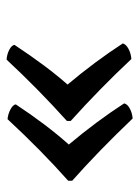

<svg xmlns="http://www.w3.org/2000/svg" viewBox="60 -503 423 583"><g transform="rotate(90 271.5 -211.5)"><path d="M296.9 -47.9Q358.4 -141.1 418.9 -209Q349.1 -292 293.9 -377Q295.9 -386.7 309.3 -394Q322.8 -401.4 339.8 -402.8Q438.5 -299.3 528.8 -219.2V-207Q438.5 -127 341.8 -22.9Q326.2 -24.4 312.3 -31.7Q298.3 -39.1 296.9 -47.9ZM116.2 -43.9Q182.1 -143.6 236.8 -205.1Q167 -288.1 111.8 -373Q114.7 -382.8 128.2 -390.1Q141.6 -397.5 159.2 -398.9Q250 -302.2 347.2 -214.8V-203.1Q249 -114.7 161.1 -20Q145 -21 131.3 -28.1Q117.7 -35.2 116.2 -43.9Z"/></g></svg>

Font: Linear Smooth
Style: Bold
Weight: 700
Designer: Philipp H. Poll, Flanker
Foundry: Philipp H. Poll, reworked by Flanker
Version: Version 1.061 | FøM Fix